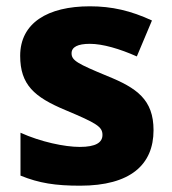

<svg xmlns="http://www.w3.org/2000/svg" viewBox="-20 -579 546 609"><path d="M467 -166C467 -263 414 -300 320 -338C226 -377 207 -387 207 -410C207 -430 227 -440 265 -440C306 -440 360 -424 414 -400L462 -514C395 -545 335 -559 265 -559C131 -559 44 -506 44 -402C44 -310 89 -271 187 -230C287 -188 305 -177 305 -151C305 -127 284 -113 233 -113C185 -113 109 -129 45 -158V-22C104 2 156 10 234 10C394 10 467 -57 467 -166Z"/></svg>

Font: Noto Sans Telugu ExtraBold
Style: Regular
Weight: 800
Designer: Jelle Bosma - Monotype Design Team
Foundry: Monotype Imaging Inc.
Version: Version 2.005